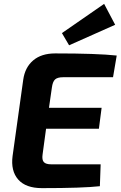

<svg xmlns="http://www.w3.org/2000/svg" viewBox="-20 -969 623 992"><path d="M337 -735 300 -798 518 -949 575 -841ZM564 -570H306Q277 -570 264.5 -558.5Q252 -547 248 -516L233 -412H505L491 -304H218L200 -171Q196 -143 206.5 -131.5Q217 -120 245 -120H500L496 -7Q408 3 197 3Q113 3 74 -41.5Q35 -86 45 -163L100 -557Q109 -621 151.5 -657Q194 -693 265 -693Q483 -693 583 -682Z"/></svg>

Font: Ezarion
Style: Bold Italic
Weight: 700
Italic angle: -8°
Designer: Natanael Gama
Version: Version 1.001;PS 001.001;hotconv 1.0.70;makeotf.lib2.5.58329